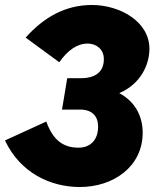

<svg xmlns="http://www.w3.org/2000/svg" viewBox="-23 -734 633 771"><path d="M298 17C431 17 550 -64 550 -201C550 -269 518 -327 456 -360C542 -397 577 -474 577 -538C577 -648 458 -714 346 -714C240 -714 153 -665 80 -583L215 -484C248 -531 286 -559 329 -559C364 -559 394 -536 394 -497C394 -444 359 -420 301 -420H247L226 -294H299C348 -294 371 -266 371 -226C371 -174 342 -141 292 -141C228 -141 188 -175 163 -246L-3 -170C59 -39 180 17 298 17Z"/></svg>

Font: Fixel Text 20240404 ExtraBold
Style: Italic
Weight: 800
Width: 4
Italic angle: -10°
Designer: AlfaBravo + MacPaw
Foundry: Kyrylo Tkachov, Marchela Mozhyna, Serhii Makarenko, Maria Weinstein, Zakhar Kryvoshyya
Version: Version 1.211;Glyphs 3.2 (3225)